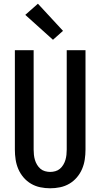

<svg xmlns="http://www.w3.org/2000/svg" viewBox="-20 -1005 540 1033"><path d="M250 8Q223 8 196.5 2.5Q170 -3 147 -16.5Q124 -30 106.5 -50.5Q89 -71 78.5 -95.5Q68 -120 64 -146.5Q60 -173 60 -200V-735H161V-200Q161 -186 162.5 -172Q164 -158 168 -144.5Q172 -131 179.5 -118.5Q187 -106 197.5 -97Q208 -88 222 -84Q236 -80 250 -80Q264 -80 278 -84Q292 -88 302.5 -97Q313 -106 320.5 -118.5Q328 -131 332 -144.5Q336 -158 337.5 -172Q339 -186 339 -200V-735H440V-200Q440 -173 436 -146.5Q432 -120 421.5 -95.5Q411 -71 393.5 -50.5Q376 -30 353 -16.5Q330 -3 303.5 2.5Q277 8 250 8ZM265 -791 116 -925 184 -985 319 -839Z"/></svg>

Font: Zed Sans Semibold
Style: Regular
Weight: 600
Designer: Belleve Invis
Foundry: Belleve Invis
Version: Version 1.0.0; ttfautohint (v1.8.4)